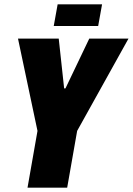

<svg xmlns="http://www.w3.org/2000/svg" viewBox="-20 -866 613 886"><path d="M107 0 153 -262 63 -688H251L276 -458H282L392 -688H573L336 -262L290 0ZM228 -746 246 -846H451L433 -746Z"/></svg>

Font: Archivo ExtraCondensed Black
Style: Italic
Weight: 900
Width: 2
Italic angle: -10°
Designer: Hector Gatti
Foundry: Omnibus-Type
Version: Version 2.001